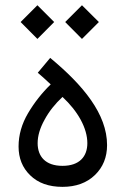

<svg xmlns="http://www.w3.org/2000/svg" viewBox="-20 -707 478 732"><path d="M122.6 -558.6 186.5 -623 122.6 -687 58.6 -623ZM292.5 -558.6 356.9 -623 292.5 -687 228.5 -623ZM218.3 5.4C269.5 5.4 311 -9.8 341.8 -39.6C372.6 -69.3 388.2 -107.4 388.2 -153.8C388.2 -272 297.4 -381.8 171.4 -486.3L124 -429.7C139.6 -416.5 156.2 -401.4 173.3 -385.3C139.6 -352.5 110.8 -315.9 86.9 -275.4C63 -234.9 50.8 -192.4 50.8 -148.4C50.8 -104 65.4 -67.4 95.2 -38.6C125 -9.3 166 5.4 218.3 5.4ZM218.3 -74.7C153.3 -74.7 123.5 -110.4 123.5 -161.1C123.5 -189 132.3 -218.8 149.9 -250.5C167 -282.2 189.9 -311 218.3 -337.4C247.1 -310.5 270.5 -281.7 287.6 -250.5C304.7 -218.8 313 -189 313 -161.1C313 -110.4 283.2 -74.7 218.3 -74.7Z"/></svg>

Font: Estedad Regular
Style: Regular
Weight: 400
Designer: Amin Abedi
Version: Version 7.3